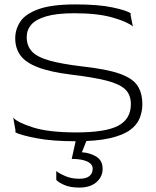

<svg xmlns="http://www.w3.org/2000/svg" viewBox="-20 -630 705 870"><path d="M323 10Q217 10 146.5 -3.5Q76 -17 50 -30V-40L40 -97Q59 -75 130 -52.5Q201 -30 325 -30Q459 -30 516 -60.5Q573 -91 573 -158Q573 -201 547 -225.5Q521 -250 461.5 -265Q402 -280 302 -292Q205 -304 149.5 -326Q94 -348 71.5 -380.5Q49 -413 49 -456Q49 -497 72 -532Q95 -567 154.5 -588.5Q214 -610 322 -610Q426 -610 489.5 -596.5Q553 -583 572 -570V-560L582 -510Q560 -530 492 -550Q424 -570 317 -570Q237 -570 189.5 -556Q142 -542 121.5 -518Q101 -494 101 -462Q101 -422 125 -396.5Q149 -371 204.5 -355.5Q260 -340 353 -329Q462 -317 521 -296.5Q580 -276 602.5 -242.5Q625 -209 625 -157Q625 -124 612.5 -93.5Q600 -63 568 -40Q536 -17 476.5 -3.5Q417 10 323 10ZM339 220Q298 220 271 208Q244 196 235 185V145Q248 156 276 168Q304 180 339 180Q371 180 385.5 167.5Q400 155 400 135Q400 113 374.5 101.5Q349 90 305 90L325 0H375L351 60Q387 62 416 79.5Q445 97 445 135Q445 171 417 195.5Q389 220 339 220Z"/></svg>

Font: Red Rose Light
Style: Regular
Weight: 300
Designer: Jaikishan Patel
Version: Version 1.001; ttfautohint (v1.8.3)